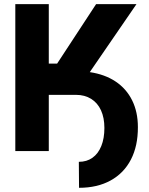

<svg xmlns="http://www.w3.org/2000/svg" viewBox="-20 -727 715 924"><path d="M214.8 0H53.7V-707H214.8V-420.9H254.9L442.4 -707H636.7L412.1 -379.9Q484.9 -369.1 536.6 -334.5Q588.4 -299.8 616 -243.9Q643.6 -188 643.6 -115.2Q644 -24.9 610.1 40.8Q576.2 106.4 512.2 141.6Q448.2 176.8 360.4 176.8L359.4 51.8Q397.5 51.8 425 32.2Q452.6 12.7 467.5 -24.2Q482.4 -61 482.4 -111.3Q482.4 -160.2 466.1 -196Q449.7 -231.9 418.7 -251.2Q387.7 -270.5 345.7 -270.5H214.8Z"/></svg>

Font: Pretendard GOV ExtraBold
Style: Regular
Weight: 800
Designer: Base glyphs from Inter by Rasmus Andersson; Hangeul glyphs from Noto Sans CJK(Source Han Sans) by Jang Soo-young and Kan
Foundry: Kil Hyung-jin
Version: Version 1.309